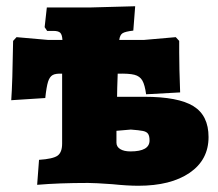

<svg xmlns="http://www.w3.org/2000/svg" viewBox="-20 -586 698 615"><path d="M648 -147Q648 -74 587.5 -32.5Q527 9 423 9Q388 9 340 4Q284 0 262 0Q168 0 99 6L105 -74Q150 -77 164.5 -87.5Q179 -98 179 -126V-350Q158 -351 148.5 -345.5Q139 -340 134 -324.5Q129 -309 125 -272L16 -265Q20 -319 22 -455L33 -467L135 -458H180Q179 -475 173 -481Q167 -487 151 -487H131L123 -499L130 -562H266L413 -566L407 -488Q381 -485 372.5 -479.5Q364 -474 362 -458H440L543 -467L554 -455V-418Q554 -370 557 -290L448 -284Q444 -314 436 -328Q428 -342 410.5 -346.5Q393 -351 357 -350Q355 -296 355 -276H442Q551 -276 599.5 -246Q648 -216 648 -147ZM459 -136Q459 -150 454.5 -157Q450 -164 438 -166.5Q426 -169 399 -171L353 -167V-129Q353 -116 365 -108.5Q377 -101 398 -101Q459 -101 459 -136Z"/></svg>

Font: Alegreya SC Black
Style: Regular
Weight: 900
Designer: Juan Pablo del Peral
Foundry: Huerta Tipografica
Version: Version 2.007; ttfautohint (v1.6)